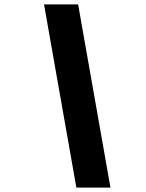

<svg xmlns="http://www.w3.org/2000/svg" viewBox="-20 -750 660 870"><path d="M326 100H480.5L334 -730H179.5Z"/></svg>

Font: Monaspace Neon ExtraBold
Style: Italic
Weight: 800
Italic angle: -11°
Designer: Riley Cran & the Lettermatic Team
Foundry: Lettermatic
Version: Version 1.200 (Monaspace Neon)